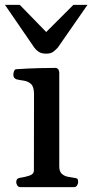

<svg xmlns="http://www.w3.org/2000/svg" viewBox="-32 -764 377 784"><path d="M50.8 0Q42.5 0 38.3 -7.3Q34.2 -14.6 34.2 -20Q34.2 -36.1 50.3 -38.1Q68.4 -40.5 87.4 -46.6Q106.4 -52.7 106.4 -68.4L106.9 -379.9Q106.9 -410.2 94.2 -421.4Q81.5 -432.6 64.5 -434.8Q47.4 -437 34.2 -440.4Q29.3 -442.9 25.9 -446.8Q22.5 -450.7 22.5 -460Q22.5 -465.8 25.4 -473.4Q28.3 -481 34.2 -481.4Q86.9 -484.9 129.6 -485.8Q172.4 -486.8 195.3 -486.8Q199.2 -486.8 204.1 -482.9Q209 -479 210 -467.3V-84.5Q210 -64 220 -54.7Q230 -45.4 243.9 -42.5Q257.8 -39.6 269.5 -38.1Q279.8 -37.1 283.4 -34.2Q287.1 -31.2 287.1 -20Q287.1 -14.6 283 -7.3Q278.8 0 270.5 0ZM156.2 -544.9Q137.7 -544.9 126.7 -552Q115.7 -559.1 107.9 -569.8L-11.7 -744.1H48.8L156.7 -633.3L267.6 -744.1H325.2L204.1 -569.8Q196.3 -561 186 -553Q175.8 -544.9 156.2 -544.9Z"/></svg>

Font: Gelasio Medium
Style: Regular
Weight: 500
Designer: Eben Sorkin
Foundry: Eben Sorkin
Version: Version 1.008